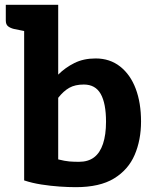

<svg xmlns="http://www.w3.org/2000/svg" viewBox="-20 -767 627 795"><path d="M294 8Q264 8 227 5.5Q190 3 151.5 -3Q113 -9 80 -20V-747H221V-458Q250 -487 288 -506Q326 -525 376 -525Q435 -525 477.5 -491.5Q520 -458 542 -399.5Q564 -341 564 -264Q564 -187 537.5 -125.5Q511 -64 452 -28Q393 8 294 8ZM307 -97Q345 -97 369.5 -115.5Q394 -134 406.5 -171.5Q419 -209 419 -263Q419 -339 397 -378Q375 -417 327 -417Q291 -417 267 -403.5Q243 -390 221 -362V-107Q249 -100 267 -98.5Q285 -97 307 -97ZM102 -747 88 -637 38 -647Q22 -651 13 -658.5Q4 -666 4 -682V-747Z"/></svg>

Font: Aleo ExtraBold
Style: Regular
Weight: 800
Designer: Alessio Laiso
Foundry: Alessio Laiso
Version: Version 2.001;gftools[0.9.29]